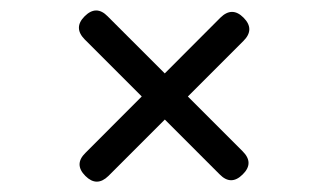

<svg xmlns="http://www.w3.org/2000/svg" viewBox="-20 -512 633 371"><path d="M406 -478Q428.5 -500 450.5 -478Q473 -455.5 450.5 -433L189.5 -172Q167 -150 145 -172Q122.5 -194.5 145 -216.5ZM143.5 -436Q121.5 -458.5 143.5 -480.5Q166 -503 188 -480.5L449 -219.5Q471.5 -197 449 -175Q426.5 -152.5 404.5 -175Z"/></svg>

Font: Jura Light SemiBold
Style: Regular
Weight: 600
Version: Version 5.106